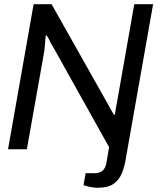

<svg xmlns="http://www.w3.org/2000/svg" viewBox="-20 -706 762 908"><path d="M442 182Q424 182 405.5 178Q387 174 375 170L385 113H429Q475 113 483 65L496 -10L230 -486Q221 -499 215.5 -512Q210 -525 201 -538L196 -537Q195 -526 194 -514Q193 -502 192 -490Q191 -478 190 -467L107 0H18L139 -686H224L494 -207Q498 -200 502 -192.5Q506 -185 510.5 -177.5Q515 -170 519 -163L523 -164Q525 -174 526.5 -184.5Q528 -195 530 -205.5Q532 -216 534 -226L615 -686H704L572 61Q566 91 554 118.5Q542 146 516 164Q490 182 442 182Z"/></svg>

Font: Archivo VF Beta
Style: Italic
Weight: 400
Italic angle: -10°
Designer: Hector Gatti
Foundry: Omnibus-Type
Version: Version 1.002